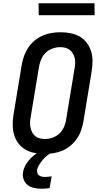

<svg xmlns="http://www.w3.org/2000/svg" viewBox="-20 -942 640 1185"><path d="M256 8Q224 8 193.5 2Q163 -4 137.5 -18.5Q112 -33 94 -56.5Q76 -80 67.5 -109Q59 -138 58.5 -169Q58 -200 63 -232L115 -547Q120 -574 130 -600.5Q140 -627 156 -650.5Q172 -674 195.5 -693Q219 -712 245 -723Q271 -734 299 -738.5Q327 -743 353 -743Q385 -743 415.5 -737Q446 -731 471.5 -716.5Q497 -702 515 -678.5Q533 -655 542 -626Q551 -597 551 -566Q551 -535 546 -503L494 -188Q489 -161 479.5 -134.5Q470 -108 453.5 -84.5Q437 -61 414 -42Q391 -23 364.5 -12Q338 -1 310 3.5Q282 8 256 8ZM257 -84Q280 -84 303.5 -92Q327 -100 345.5 -117Q364 -134 374.5 -157Q385 -180 388 -203L440 -518Q443 -534 444 -550.5Q445 -567 441.5 -582Q438 -597 430.5 -610.5Q423 -624 411 -633.5Q399 -643 383.5 -647Q368 -651 352 -651Q329 -651 305.5 -643Q282 -635 263.5 -618Q245 -601 235 -578Q225 -555 221 -532L169 -217Q166 -201 165.5 -184.5Q165 -168 168.5 -153Q172 -138 179 -124.5Q186 -111 198 -101.5Q210 -92 225.5 -88Q241 -84 257 -84ZM236 223Q213 223 190 218Q167 213 150.5 200Q134 187 126 165.5Q118 144 122 121Q125 102 134 84Q143 66 156 50Q169 34 185 20.5Q201 7 218 -3L227 -8H300L299 0Q283 8 269 19.5Q255 31 243.5 45Q232 59 222 74.5Q212 90 209 106Q208 116 210.5 125.5Q213 135 221 140.5Q229 146 238 148Q247 150 257 150Q268 150 278 149Q288 148 299 146L286 219Q274 221 261.5 222Q249 223 236 223ZM219 -848 218 -922H563L564 -848Z"/></svg>

Font: Iosevka Etoile Semibold
Style: Italic
Weight: 600
Italic angle: -9°
Designer: Belleve Invis
Foundry: Belleve Invis
Version: Version 22.1.2; ttfautohint (v1.8.4)